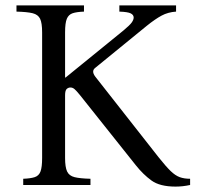

<svg xmlns="http://www.w3.org/2000/svg" viewBox="-20 -685 728 711"><path d="M630 6Q572 6 541 -16.5Q510 -39 483 -73L276 -333Q263 -349 256 -355Q249 -361 241 -361Q233 -361 227 -355.5Q221 -350 221 -332V-100Q221 -66 228.5 -50Q236 -34 256 -29Q276 -24 315 -23V0H66V-23Q93 -24 108.5 -29Q124 -34 130 -50Q136 -66 136 -100V-565Q136 -600 128.5 -615.5Q121 -631 101 -636Q81 -641 41 -642V-665H291V-642Q264 -641 249 -636Q234 -631 227.5 -615.5Q221 -600 221 -565V-398H223L437 -572Q461 -592 468 -602Q475 -612 475 -620Q475 -630 464 -635.5Q453 -641 422 -642V-665H632V-642Q602 -640 578 -627Q554 -614 523 -589L333 -434Q317 -422 333 -401L567 -103Q594 -69 611.5 -52Q629 -35 645.5 -29Q662 -23 684 -23V0Q657 6 630 6Z"/></svg>

Font: Bona Nova SC
Style: Regular
Weight: 400
Designer: Mateusz Machalski
Foundry: Capitalics
Version: Version 4.001; ttfautohint (v1.8.4.7-5d5b)